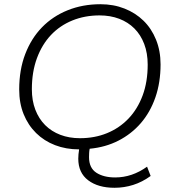

<svg xmlns="http://www.w3.org/2000/svg" viewBox="-20 -698 820 910"><path d="M523 192Q445 192 398 156.5Q351 121 351 54Q351 45 352 33Q353 21 355 10Q293 10 241 -10Q189 -30 151 -67.5Q113 -105 92 -157Q71 -209 71 -274Q71 -367 99.5 -441.5Q128 -516 179 -568.5Q230 -621 301 -649.5Q372 -678 456 -678Q518 -678 570 -657.5Q622 -637 660 -600Q698 -563 719.5 -510Q741 -457 741 -393Q741 -307 716.5 -236.5Q692 -166 647.5 -114.5Q603 -63 541.5 -31.5Q480 0 405 7Q403 17 402.5 28Q402 39 402 47Q402 98 436.5 120.5Q471 143 526 143Q606 143 677 92L694 136Q654 165 611 178.5Q568 192 523 192ZM359 -43Q429 -43 487.5 -67Q546 -91 589 -136Q632 -181 656 -245.5Q680 -310 680 -392Q680 -446 663.5 -489.5Q647 -533 617 -563Q587 -593 545 -609Q503 -625 452 -625Q382 -625 323 -601Q264 -577 221.5 -532Q179 -487 155 -422Q131 -357 131 -275Q131 -221 147.5 -178Q164 -135 194 -105Q224 -75 266 -59Q308 -43 359 -43Z"/></svg>

Font: Celebes Light
Style: Italic
Weight: 300
Italic angle: -10°
Designer: Anugrah Pasau
Foundry: Lafontype
Version: Version 1.000; ttfautohint (v1.8.4)